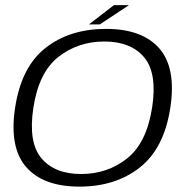

<svg xmlns="http://www.w3.org/2000/svg" viewBox="-20 -706 738 731"><path d="M282.5 4.5Q144.5 4.5 79.5 -70.2Q14.5 -145 37.5 -296Q61 -451 153.2 -523.5Q245.5 -596 383.5 -596Q521.5 -596 586.5 -521.8Q651.5 -447.5 628.5 -296Q605 -141.5 512.5 -68.5Q420 4.5 282.5 4.5ZM288.5 -43.5Q389 -43.5 463.5 -102.5Q538 -161.5 559 -295.5Q579.5 -427.5 528.8 -487.8Q478 -548 377.5 -548Q277 -548 202.2 -489.2Q127.5 -430.5 107 -295.5Q87 -164 137.5 -103.8Q188 -43.5 288.5 -43.5ZM318.5 -613 414 -686.5H471L360 -613Z"/></svg>

Font: Anybody ExtraExpanded Light
Style: Italic
Weight: 300
Width: 8
Italic angle: -10°
Designer: Tyler Finck
Foundry: Etcetera Type Company
Version: Version 1.010; ttfautohint (v1.8.3) -l 8 -r 50 -G 200 -x 14 